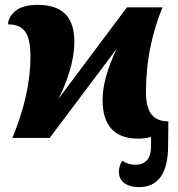

<svg xmlns="http://www.w3.org/2000/svg" viewBox="-20 -566 731 788"><path d="M468 139Q468 127 472 114Q476 101 483 94Q505 110 536 110Q567 110 583.5 91Q600 72 600 34V-4Q574 3 548 3Q401 3 401 -156Q401 -244 459 -366L184 0H31Q105 -180 105 -333Q105 -406 83.5 -436Q62 -466 13 -466Q14 -497 44 -521.5Q74 -546 135 -546Q211 -546 248 -508.5Q285 -471 285 -396Q285 -335 264.5 -270Q244 -205 219 -159L501 -536H647Q616 -462 597.5 -374Q579 -286 579 -189Q579 -127 601 -97.5Q623 -68 671 -68L670 30Q670 202 550 202Q513 202 490.5 185.5Q468 169 468 139Z"/></svg>

Font: Noto Serif ExtraBold
Style: Regular
Weight: 800
Designer: Monotype Design Team
Foundry: Monotype Imaging Inc.
Version: Version 1.001